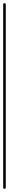

<svg xmlns="http://www.w3.org/2000/svg" viewBox="-20 -1180 56 1200"><path d="M0 -8H16V-1152H0ZM8 -16Q4 -16 2 -14Q0 -12 0 -8Q0 -4 2 -2Q4 0 8 0Q12 0 14 -2Q16 -4 16 -8Q16 -12 14 -14Q12 -16 8 -16ZM8 -1160Q4 -1160 2 -1158Q0 -1156 0 -1152Q0 -1148 2 -1146Q4 -1144 8 -1144Q12 -1144 14 -1146Q16 -1148 16 -1152Q16 -1156 14 -1158Q12 -1160 8 -1160Z"/></svg>

Font: Wavefont ExtraLight
Style: Regular
Weight: 250
Version: Version 3.004;gftools[0.9.33]